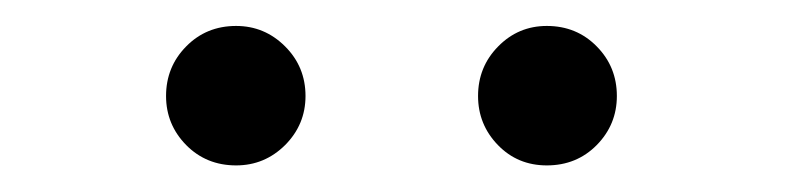

<svg xmlns="http://www.w3.org/2000/svg" viewBox="-20 -718 606 148"><path d="M162 -590.5Q184 -590.5 199.8 -606.2Q215.5 -622 215.5 -644Q215.5 -666.5 199.8 -682.2Q184 -698 162 -698Q139 -698 123.5 -682.2Q108 -666.5 108 -644Q108 -622 123.5 -606.2Q139 -590.5 162 -590.5ZM401.5 -590.5Q424.5 -590.5 440 -606.2Q455.5 -622 455.5 -644Q455.5 -666.5 440 -682.2Q424.5 -698 401.5 -698Q379.5 -698 364 -682.2Q348.5 -666.5 348.5 -644Q348.5 -622 363.8 -606.2Q379 -590.5 401.5 -590.5Z"/></svg>

Font: Anybody Expanded
Style: Bold
Weight: 700
Width: 7
Designer: Tyler Finck
Foundry: Etcetera Type Company
Version: Version 1.113;gftools[0.9.25]